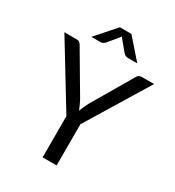

<svg xmlns="http://www.w3.org/2000/svg" viewBox="-213 -1030 1049 1153"><g transform="rotate(30 312.0 -454.0)"><path d="M360.5 0H263.5V-285.5L1 -716H86Q98.5 -716 106.2 -710.2Q114 -704.5 119.5 -694L283.5 -415.5Q301.5 -381 313 -352Q324 -381.5 341 -415.5L504.5 -694Q515.5 -716 537.5 -716H623L360.5 -285.5ZM473.5 -773H408.5Q402.5 -773 394.5 -775.5Q386.5 -778 377.5 -787.5L319 -858L313 -867L307 -858L248.5 -787.5Q239.5 -778 231.5 -775.5Q223.5 -773 217.5 -773H155L274.5 -908.5H354.5Z"/></g></svg>

Font: Verano Sans
Style: Regular
Weight: 400
Designer: Lukasz Dziedzic with Adam Twardoch and Botio Nikoltchev
Foundry: tyPoland Lukasz Dziedzic
Version: Version 3.001;December 28, 2019;FontCreator 12.0.0.2547 64-b